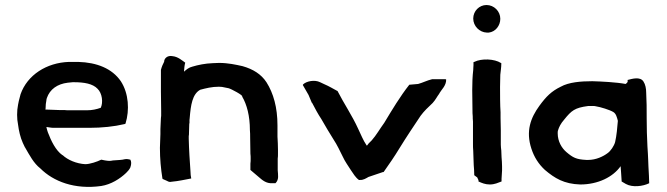

<svg xmlns="http://www.w3.org/2000/svg" viewBox="-20 -736 2663 766"><path d="M52 -239C55 -215 61 -188 71 -166C74 -159 77 -154 80 -147H81V-146C98 -117 114 -85 141 -64C193 -12 278 21 384 6C423 0 459 -23 483 -46C489 -52 496 -59 500 -68C505 -82 504 -92 500 -99C494 -101 486 -102 479 -101C463 -97 453 -98 432 -96H431C418 -93 413 -94 399 -96L384 -99C368 -91 339 -81 320 -81C285 -83 250 -98 230 -117H229C202 -136 184 -174 171 -208C169 -214 167 -220 165 -229H168C178 -228 183 -226 195 -226H336C387 -226 435 -231 477 -241L480 -242L481 -244C497 -296 494 -363 462 -412C427 -463 366 -487 292 -489H255C166 -486 89 -437 62 -360C60 -351 57 -342 55 -333L52 -318C47 -294 47 -262 52 -239ZM161 -299C161 -300 162 -303 162 -304V-306C162 -315 163 -327 165 -335V-336C165 -339 166 -341 167 -345C179 -380 209 -401 250 -406C256 -407 260 -407 270 -408H275C316 -408 350 -402 369 -382C388 -364 392 -327 382 -306C365 -300 348 -296 326 -296H258C250 -296 244 -296 236 -297H215C197 -297 180 -299 161 -299Z M618 -146C618 -102 622 -61 628 -24L629 -22L647 -14C652 -11 657 -9 665 -11C690 -13 722 -20 743 -24C741 -32 740 -43 740 -51C737 -94 734 -138 733 -182V-193C734 -196 734 -202 734 -206C734 -217 735 -228 735 -239C735 -242 735 -243 736 -245V-258C736 -260 737 -263 737 -267C741 -315 747 -361 779 -378C802 -384 825 -390 853 -390C863 -390 869 -389 877 -387L892 -384C901 -382 952 -355 946 -351C965 -319 977 -273 977 -217C978 -207 978 -197 978 -188C978 -166 979 -145 979 -124V-123C980 -116 980 -110 980 -103C980 -96 980 -90 979 -83V-58L1012 -30C1025 -19 1041 -3 1068 -5H1079C1094 -20 1089 -38 1088 -57V-103C1089 -109 1089 -116 1089 -122V-138C1089 -156 1088 -173 1087 -191V-236C1087 -307 1071 -364 1043 -408C1022 -440 990 -460 948 -472C921 -478 890 -485 854 -485C845 -485 837 -484 829 -484C799 -483 770 -477 747 -470C734 -467 724 -459 714 -450C715 -463 716 -476 719 -486C706 -495 690 -510 668 -512C648 -516 636 -503 635 -492V-490C630 -481 625 -469 622 -457V-371C622 -344 623 -320 623 -293V-274L622 -265C622 -251 620 -236 620 -221V-201C620 -183 618 -164 618 -146Z M1188 -397 1211 -357 1224 -326H1225C1237 -303 1248 -282 1262 -261C1278 -233 1294 -206 1311 -179C1325 -158 1336 -134 1348 -110C1356 -92 1370 -73 1380 -57C1389 -44 1398 -28 1412 -18H1415C1430 -17 1441 -25 1450 -30L1509 -50L1510 -49C1532 -80 1554 -112 1574 -145C1601 -189 1630 -232 1658 -274C1672 -293 1688 -308 1706 -325C1718 -338 1723 -350 1733 -363V-364C1741 -378 1761 -395 1760 -419L1757 -420H1704C1683 -415 1667 -406 1648 -401L1614 -398H1613C1576 -351 1545 -299 1513 -246C1496 -223 1481 -196 1463 -176L1451 -164C1448 -160 1447 -159 1444 -155C1444 -155 1442 -156 1442 -157C1429 -176 1420 -199 1409 -222C1385 -275 1352 -323 1326 -374V-373C1309 -382 1293 -392 1274 -400L1257 -408C1235 -419 1203 -412 1190 -400Z M1864 -376C1864 -355 1865 -316 1865 -295C1865 -287 1865 -282 1866 -272C1866 -266 1866 -261 1867 -251V-161C1867 -152 1867 -145 1868 -134C1868 -118 1870 -91 1870 -77C1871 -66 1872 -51 1872 -40V-37L1884 -28C1885 -26 1887 -22 1889 -17V-12C1902 -6 1916 0 1934 0C1954 0 1967 -7 1981 -12V-23C1981 -34 1983 -44 1983 -56V-72C1983 -84 1982 -97 1981 -109L1980 -134V-135C1979 -144 1978 -151 1978 -159V-216C1978 -231 1977 -250 1977 -265V-288C1975 -316 1975 -359 1975 -389C1975 -395 1976 -438 1976 -438C1977 -450 1980 -467 1980 -481V-484L1978 -485C1953 -501 1902 -504 1872 -489L1869 -488V-476C1869 -471 1868 -466 1868 -457C1865 -432 1864 -404 1864 -376ZM1868 -662C1868 -632 1893 -607 1922 -606H1930C1957 -609 1976 -634 1976 -661C1976 -691 1951 -716 1921 -716C1892 -716 1868 -692 1868 -662Z M2100 -143C2111 -109 2129 -81 2154 -58C2193 -25 2230 -2 2295 0C2366 0 2426 -30 2456 -73C2457 -54 2459 -39 2460 -15V-12L2477 -2C2504 13 2546 7 2570 -5L2569 -35C2568 -48 2568 -61 2567 -72L2566 -98C2566 -112 2564 -130 2563 -152C2561 -198 2560 -217 2560 -264C2560 -304 2560 -331 2558 -367C2558 -382 2555 -399 2547 -411C2534 -431 2503 -422 2484 -417V-409C2481 -405 2479 -403 2476 -401C2439 -408 2380 -411 2343 -412C2297 -412 2249 -408 2217 -390C2180 -372 2159 -351 2132 -314C2097 -266 2077 -213 2100 -143ZM2205 -204C2205 -209 2205 -213 2206 -215C2210 -229 2217 -243 2231 -259C2260 -295 2273 -306 2326 -313C2338 -313 2351 -314 2357 -312C2376 -309 2412 -298 2427 -289C2438 -282 2441 -269 2445 -254C2443 -229 2440 -194 2434 -169C2430 -154 2416 -133 2404 -125C2387 -112 2358 -98 2327 -98H2319C2279 -100 2266 -107 2240 -129C2221 -145 2205 -172 2205 -204Z"/></svg>

Font: Hussar Pisanka
Style: Sbd
Weight: 600
Designer: Robert Jablonski
Foundry: Cannot Into Space Fonts
Version: Version 1.070